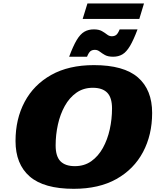

<svg xmlns="http://www.w3.org/2000/svg" viewBox="-20 -1110 942 1144"><path d="M886.5 -437Q886.5 -306.5 832.2 -204.2Q778 -102 674 -43.5Q570 15 419.5 15Q241.5 15 157 -58.5Q72.5 -132 72.5 -270Q72.5 -401 126.8 -503Q181 -605 285.2 -663.5Q389.5 -722 539.5 -722Q717.5 -722 802 -648.5Q886.5 -575 886.5 -437ZM311.5 -243.5Q311.5 -178.5 340.2 -149.2Q369 -120 426 -120Q482.5 -120 524 -149.5Q565.5 -179 593 -228.5Q620.5 -278 634 -339.2Q647.5 -400.5 647.5 -463.5Q647.5 -528.5 618.8 -557.8Q590 -587 533 -587Q477 -587 435.2 -557.5Q393.5 -528 366 -478.5Q338.5 -429 325 -367.8Q311.5 -306.5 311.5 -243.5ZM799.5 -935Q775.5 -871 754.2 -835.5Q733 -800 709.2 -786Q685.5 -772 654 -772Q623.5 -772 605.2 -782.2Q587 -792.5 574 -802.8Q561 -813 545.5 -813Q529.5 -813 519.2 -805.2Q509 -797.5 498.5 -772H392Q416 -836.5 437.2 -871.8Q458.5 -907 482.8 -921Q507 -935 539 -935Q569 -935 587 -924.8Q605 -914.5 618 -904.2Q631 -894 646 -894Q662 -894 672.2 -901.8Q682.5 -909.5 693 -935ZM472.5 -997 501 -1089.5H838L810 -997Z"/></svg>

Font: Newsreader Caption ExtraBold
Style: Italic
Weight: 800
Italic angle: -17°
Designer: Hugues Gentile
Foundry: Production Type
Version: Version 1.001